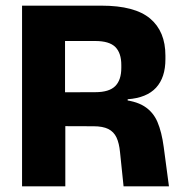

<svg xmlns="http://www.w3.org/2000/svg" viewBox="-20 -659 645 679"><path d="M417 0 404.5 -120.5Q401.5 -152.5 392 -172.8Q382.5 -193 363 -202.8Q343.5 -212.5 311 -212.5L166.5 -213V-332.5L317 -333Q366 -333 387.5 -354.5Q409 -376 409 -419V-429Q409 -471.5 387.8 -492.8Q366.5 -514 316.5 -514H165.5V-639H339Q456.5 -639 510.8 -593.5Q565 -548 565 -462.5V-449.5Q565 -385 532 -349Q499 -313 431.5 -308V-286L399.5 -307.5Q457.5 -303.5 489.5 -283.5Q521.5 -263.5 536.8 -227.8Q552 -192 559 -139L577.5 0ZM58 0V-639H210V-289.5L211 -231.5V0Z"/></svg>

Font: Anek Tamil
Style: Bold
Weight: 700
Designer: Aadarsh Rajan (Tamil), Yesha Goshar (Latin)
Foundry: Ek Type
Version: Version 1.003